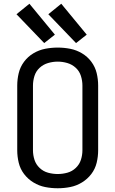

<svg xmlns="http://www.w3.org/2000/svg" viewBox="-20 -997 616 1025"><path d="M216 -767 273 -812 137 -977 68 -921ZM386 -767 443 -812 307 -977 238 -921ZM288 8Q322 8 355 1.5Q388 -5 417.5 -23Q447 -41 467.5 -68Q488 -95 496 -128Q504 -161 504 -195V-540Q504 -574 496 -607Q488 -640 467.5 -667.5Q447 -695 417.5 -712.5Q388 -730 355 -736.5Q322 -743 288 -743Q254 -743 221 -736.5Q188 -730 158.5 -712.5Q129 -695 108.5 -667.5Q88 -640 80 -607Q72 -574 72 -540V-195Q72 -161 80 -128Q88 -95 108.5 -68Q129 -41 158.5 -23Q188 -5 221 1.5Q254 8 288 8ZM288 -68Q262 -68 236.5 -75Q211 -82 191.5 -100.5Q172 -119 164 -144Q156 -169 156 -195V-540Q156 -566 164 -591.5Q172 -617 191.5 -635Q211 -653 236.5 -660.5Q262 -668 288 -668Q314 -668 339.5 -660.5Q365 -653 384.5 -635Q404 -617 412 -591.5Q420 -566 420 -540V-195Q420 -169 412 -144Q404 -119 384.5 -100.5Q365 -82 339.5 -75Q314 -68 288 -68Z"/></svg>

Font: Iosevka SS01 Extended
Style: Regular
Weight: 400
Width: 7
Monospace: yes
Designer: Belleve Invis
Foundry: Belleve Invis
Version: Version 3.4.7; ttfautohint (v1.8.3)